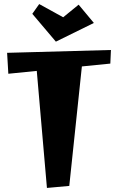

<svg xmlns="http://www.w3.org/2000/svg" viewBox="-20 -911 581 945"><path d="M211 14 161 -562 21 -548 15 -651 526 -665 523 -598 383 -584 321 4ZM255 -706 139 -843 173 -891 291 -826 367 -888 442 -798Z"/></svg>

Font: Joti One
Style: Regular
Weight: 400
Designer: Eduardo Rodriguez Tunni
Foundry: Eduardo Rodriguez Tunni
Version: Version 1.002; ttfautohint (v1.8.4.7-5d5b);gftools[0.9.24]